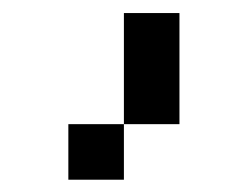

<svg xmlns="http://www.w3.org/2000/svg" viewBox="-20 -194 387 300"><path d="M173.6 0V86.8H86.8V0ZM173.6 0V-173.6H260.4V0Z"/></svg>

Font: 8-bit Operator+ 8
Style: Regular
Weight: 400
Designer: GrandChaos9000
Version: Version 1.3.0 - August 1, 2014